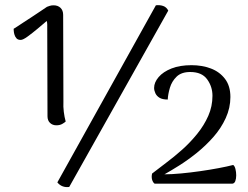

<svg xmlns="http://www.w3.org/2000/svg" viewBox="-20 -727 983 760"><path d="M203 -231Q188 -231 178 -240.5Q168 -250 168 -267L167 -612Q167 -622 167 -629.5Q167 -637 165 -644Q150 -631 129 -613.5Q108 -596 89.5 -582.5Q71 -569 62 -569Q51 -569 45.5 -575Q40 -581 37.5 -589Q35 -597 34.5 -604Q34 -611 34 -613Q36 -614 47.5 -621.5Q59 -629 75.5 -640Q92 -651 110 -662.5Q128 -674 143 -684.5Q158 -695 166 -700Q171 -702 177.5 -704Q184 -706 192 -706Q209 -706 219.5 -696Q230 -686 230 -668L231 -324Q230 -305 232.5 -284.5Q235 -264 240 -246Q236 -242 226.5 -236.5Q217 -231 203 -231ZM597 -706Q612 -708 625.5 -703.5Q639 -699 646 -685L254 13Q240 15 228 10.5Q216 6 207 -5ZM592 0Q585 -5 582 -16Q579 -27 582 -40Q606 -59 637.5 -82.5Q669 -106 701 -134.5Q733 -163 760.5 -197Q788 -231 804.5 -268.5Q821 -306 821 -348Q821 -384 800 -413Q779 -442 733 -442Q698 -442 679 -423.5Q660 -405 652.5 -379.5Q645 -354 644 -333Q623 -333 611.5 -340Q600 -347 595 -358Q590 -369 590 -379Q590 -401 608 -422Q626 -443 659 -456Q692 -469 738 -469Q780 -469 814.5 -456Q849 -443 870.5 -415Q892 -387 892 -343Q892 -300 873.5 -259.5Q855 -219 824.5 -184.5Q794 -150 758.5 -121.5Q723 -93 689.5 -72Q656 -51 631 -37Q660 -37 697 -40.5Q734 -44 772.5 -49.5Q811 -55 845.5 -61.5Q880 -68 903 -74Q909 -70 912 -58Q915 -46 915 -33Q915 -20 911.5 -10.5Q908 -1 900 0Z"/></svg>

Font: Arima Thin
Style: Regular
Weight: 400
Version: Version 1.100